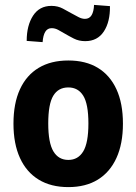

<svg xmlns="http://www.w3.org/2000/svg" viewBox="-20 -753 557 784"><path d="M259 11Q188 11 138 -19.5Q88 -50 61.5 -108Q35 -166 35 -248Q35 -331 61.5 -388.5Q88 -446 138 -476Q188 -506 259 -506Q330 -506 379.5 -476Q429 -446 455.5 -388.5Q482 -331 482 -248Q482 -166 455.5 -108Q429 -50 379.5 -19.5Q330 11 259 11ZM259 -100Q299 -100 320 -135Q341 -170 341 -249Q341 -328 320 -362Q299 -396 259 -396Q218 -396 197.5 -362Q177 -328 177 -249Q177 -170 198 -135Q219 -100 259 -100ZM154 -581 89 -586Q89 -649 115 -689Q141 -729 190 -729Q216 -729 236.5 -718Q257 -707 273 -698Q286 -691 300 -683.5Q314 -676 327 -676Q345 -676 354 -691Q363 -706 364 -733L429 -728Q430 -664 404 -624.5Q378 -585 328 -585Q302 -585 281.5 -595.5Q261 -606 244 -616Q232 -623 218.5 -630.5Q205 -638 191 -638Q174 -638 165 -623.5Q156 -609 154 -581Z"/></svg>

Font: Nunito Sans 10pt Condensed ExtraBold
Style: Regular
Weight: 800
Width: 3
Designer: Vernon Adams
Foundry: Vernon Adams
Version: Version 3.101;gftools[0.9.27]